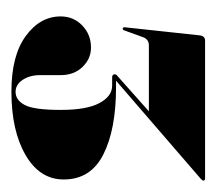

<svg xmlns="http://www.w3.org/2000/svg" viewBox="-42 -698 388 345"><g transform="rotate(90 152.5 -526.0)"><path d="M303 -446Q303 -403 259.2 -377.5Q215.5 -352 145 -352Q80.5 -352 45.2 -377.8Q10 -403.5 10 -440.5Q10 -463.5 26.2 -479.2Q42.5 -495 66 -495Q86 -495 100.8 -479.8Q115.5 -464.5 115.5 -440.5V-403.5Q115.5 -385 124 -372.2Q132.5 -359.5 145.5 -359.5Q160.5 -359.5 169.2 -376Q178 -392.5 178 -441Q178 -487 165.8 -510Q153.5 -533 134.5 -533H120Q114 -533 114 -537.5Q114 -540.5 117 -542.5L180.5 -599H62Q51.5 -599 47.5 -589L35 -554.5Q34 -552 32 -552Q29.5 -552 29.5 -555.5L44 -690Q45 -700 53.5 -700H301Q305 -700 305 -697Q305 -695 301.5 -692L125.5 -540H137Q213 -540 258 -517.2Q303 -494.5 303 -446Z"/></g></svg>

Font: Fraunces 144pt Black
Style: Regular
Weight: 900
Version: Version 1.000;[0bf87f6ff]